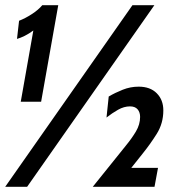

<svg xmlns="http://www.w3.org/2000/svg" viewBox="-20 -720 720 740"><path d="M0 0 490.5 -700H575L84.5 0ZM337.5 0 464.5 -158Q488 -186.5 504 -213.5Q520 -240.5 520 -269.5Q520 -287.5 510.2 -298.8Q500.5 -310 481 -310Q458 -310 435 -297Q412 -284 390.5 -267L399 -348Q423.5 -362.5 453 -374.2Q482.5 -386 514.5 -386Q559 -386 584.2 -360.5Q609.5 -335 609.5 -294.5Q609.5 -244.5 584 -204Q558.5 -163.5 529 -127L486 -73H589L575.5 0ZM60 -328 108.5 -602.5Q91.5 -590 75.5 -582Q59.5 -574 45.5 -570L53.5 -640Q77 -649 102.5 -665.5Q128 -682 143 -700H204.5L138.5 -328Z"/></svg>

Font: Cabin Condensed Medium
Style: Italic
Weight: 500
Width: 3
Italic angle: -10°
Designer: Pablo Impallari
Foundry: Pablo Impallari. http://www.impallari.com Igino Marini. http://www.ikern.com
Version: Version 3.001; ttfautohint (v1.8.3)